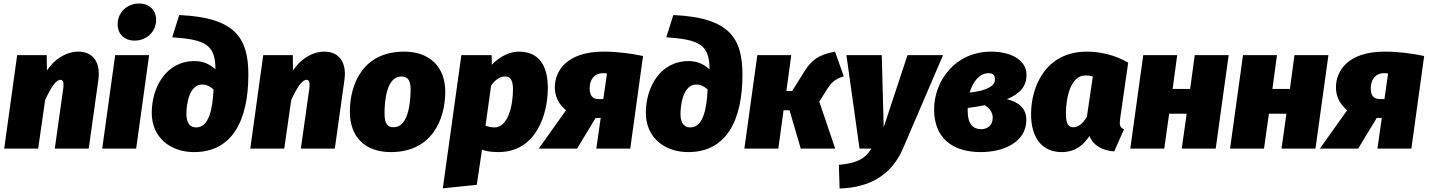

<svg xmlns="http://www.w3.org/2000/svg" viewBox="-20 -849 8162 1097"><path d="M427 -554C359 -554 290 -511 248 -446L247 -534H78L4 0H198L238 -278C273 -353 301 -393 325 -393C338 -393 347 -383 341 -341L293 0H487L542 -393C556 -495 510 -554 427 -554Z M749 -617C818 -617 872 -668 872 -736C872 -790 834 -829 775 -829C706 -829 652 -778 652 -710C652 -656 690 -617 749 -617ZM832 -534H638L564 0H758Z M1089 20C1307 20 1399 -161 1399 -422C1399 -629 1328 -749 1004 -763L964 -636C1151 -623 1210 -595 1211 -456V-453C1181 -480 1144 -500 1092 -500C927 -500 847 -348 847 -204C847 -65 952 20 1089 20ZM1101 -121C1066 -121 1045 -146 1045 -198C1045 -256 1062 -366 1135 -366C1162 -366 1182 -354 1200 -338C1195 -226 1174 -121 1101 -121Z M1833 -554C1765 -554 1696 -511 1654 -446L1653 -534H1484L1410 0H1604L1644 -278C1679 -353 1707 -393 1731 -393C1744 -393 1753 -383 1747 -341L1699 0H1893L1948 -393C1962 -495 1916 -554 1833 -554Z M2213 20C2447 20 2523 -165 2524 -323C2525 -465 2437 -554 2289 -554C2055 -554 1979 -370 1979 -211C1979 -66 2066 20 2213 20ZM2229 -122C2193 -122 2177 -144 2177 -201C2177 -270 2188 -412 2273 -412C2310 -412 2327 -390 2326 -333C2325 -264 2314 -122 2229 -122Z M2510 227 2704 207 2734 6C2749 12 2777 20 2827 20C3041 20 3110 -191 3110 -347C3110 -478 3057 -554 2944 -554C2900 -554 2843 -534 2790 -479L2789 -534H2616ZM2805 -121C2784 -121 2767 -126 2754 -131L2786 -360C2811 -396 2838 -412 2865 -412C2890 -412 2911 -400 2911 -338C2911 -249 2884 -121 2805 -121Z M3429 -554C3214 -554 3150 -440 3150 -350C3150 -293 3176 -251 3214 -219L3058 0H3277L3383 -175H3412L3387 0H3581L3654 -529C3589 -543 3509 -554 3429 -554ZM3427 -431C3434 -431 3442 -430 3448 -429L3427 -283H3400C3364 -283 3349 -305 3349 -344C3349 -393 3374 -431 3427 -431Z M3912 20C4130 20 4222 -161 4222 -422C4222 -629 4151 -749 3827 -763L3787 -636C3974 -623 4033 -595 4034 -456V-453C4004 -480 3967 -500 3915 -500C3750 -500 3670 -348 3670 -204C3670 -65 3775 20 3912 20ZM3924 -121C3889 -121 3868 -146 3868 -198C3868 -256 3885 -366 3958 -366C3985 -366 4005 -354 4023 -338C4018 -226 3997 -121 3924 -121Z M4751 -554C4652 -535 4616 -504 4576 -441L4506 -329H4473L4501 -534H4307L4233 0H4427L4457 -219H4491L4555 0H4752L4661 -268L4699 -329C4726 -372 4746 -397 4801 -413Z M5368 -534H5165L5029 -122L5018 -534H4816L4891 0H4959C4921 60 4875 83 4773 93L4777 228C4953 223 5075 148 5139 0Z M5643 -554C5436 -554 5317 -385 5317 -224C5317 -61 5421 20 5584 20C5713 20 5844 -36 5844 -164C5844 -237 5792 -268 5733 -282C5811 -315 5845 -358 5845 -421C5845 -507 5755 -554 5643 -554ZM5629 -431C5655 -431 5665 -416 5665 -397C5665 -357 5619 -331 5520 -320C5538 -382 5577 -431 5629 -431ZM5607 -248C5634 -229 5652 -207 5652 -177C5652 -130 5619 -111 5587 -111C5541 -111 5509 -137 5509 -217V-232C5545 -237 5577 -242 5607 -248Z M6190 -554C5954 -554 5871 -354 5871 -197C5871 -64 5932 20 6046 20C6122 20 6170 -19 6205 -72C6226 -15 6284 12 6346 16L6402 -110C6376 -121 6376 -138 6380 -172L6426 -491C6352 -535 6265 -554 6190 -554ZM6182 -418C6198 -418 6209 -416 6224 -412L6190 -182C6166 -141 6139 -122 6113 -122C6091 -122 6070 -132 6070 -198C6070 -292 6097 -418 6182 -418Z M6732 0H6926L7000 -534H6806L6780 -341H6680L6706 -534H6512L6438 0H6632L6660 -199H6760Z M7302 0H7496L7570 -534H7376L7350 -341H7250L7276 -534H7082L7008 0H7202L7230 -199H7330Z M7892 -554C7677 -554 7613 -440 7613 -350C7613 -293 7639 -251 7677 -219L7521 0H7740L7846 -175H7875L7850 0H8044L8117 -529C8052 -543 7972 -554 7892 -554ZM7890 -431C7897 -431 7905 -430 7911 -429L7890 -283H7863C7827 -283 7812 -305 7812 -344C7812 -393 7837 -431 7890 -431Z"/></svg>

Font: Fira Sans Heavy
Style: Italic
Weight: 900
Italic angle: -8°
Designer: bBox Type GmbH & Carrois Corporate GbR & Edenspiekermann AG
Foundry: bBox Type GmbH & Carrois Corporate GbR & Edenspiekermann AG
Version: Version 4.301;PS 004.301;hotconv 1.0.88;makeotf.lib2.5.64775